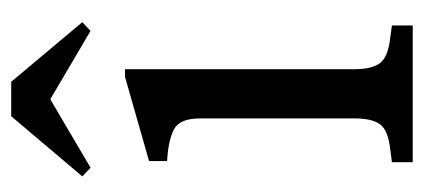

<svg xmlns="http://www.w3.org/2000/svg" viewBox="-232 -542 774 351"><g transform="rotate(-90 155.5 -367.0)"><path d="M34 0V-38L57 -41Q93 -45 103.5 -60Q114 -75 114 -106V-389Q114 -426 94 -436.5Q74 -447 36 -449V-482L190 -526H204V-106Q204 -75 215 -60Q226 -45 262 -41L284 -38V0ZM24 -589 8 -604 118 -734H181L290 -604L274 -589L150 -662H148Z"/></g></svg>

Font: Hedvig Letters Serif
Style: Regular
Weight: 400
Designer: Alexander Örn & Tor Weibull
Foundry: Kanon Foundry
Version: Version 1.000